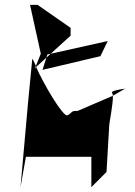

<svg xmlns="http://www.w3.org/2000/svg" viewBox="-20 -954 554 786"><path d="M64 -188 86 -312H354V-188L416 -250L427 -438C427 -452 444 -531 442 -562L298 -500C266 -500 280 -494 256 -482C239 -473 156 -614 128 -680L122 -672L127 -684C118 -705 112 -716 112 -712L94 -525ZM103 -934H134L269 -840V-808L128 -680C127 -681 128 -683 127 -684L147 -734ZM154 -668 391 -724 421 -786 174 -731ZM439 -573C430 -582 477 -589 492 -591L442 -562C442 -567 441 -571 439 -573ZM492 -591C496 -592 498 -592 494 -592C494 -592 492 -591 492 -591Z"/></svg>

Font: bitstorm
Style: ultext
Weight: 400
Version: Version 0.2